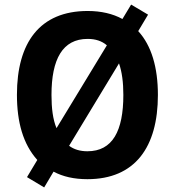

<svg xmlns="http://www.w3.org/2000/svg" viewBox="-20 -866 764 839"><path d="M670 -451C670 -571 642 -667 584 -730L627 -802L553 -846L515 -783C473 -806 422 -818 363 -818C154 -818 54 -680 54 -452C54 -332 81 -236 143 -167L98 -92L173 -47L214 -116C255 -94 304 -83 362 -83C570 -83 670 -223 670 -451ZM205 -451C205 -607 253 -696 363 -696C397 -696 425 -687 447 -668L227 -306C211 -344 205 -393 205 -451ZM519 -451C519 -294 472 -205 362 -205C330 -205 303 -213 282 -229L500 -589C513 -552 519 -506 519 -451Z"/></svg>

Font: Noto Sans Kannada UI SemiCondensed
Style: Bold
Weight: 700
Width: 4
Designer: Jelle Bosma - Monotype Design Team
Foundry: Monotype Imaging Inc.
Version: Version 2.005